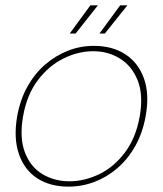

<svg xmlns="http://www.w3.org/2000/svg" viewBox="-20 -684 608 716"><path d="M235 12Q167 12 119 -19Q71 -50 50.5 -109.5Q30 -169 44 -250Q55 -312 82 -360.5Q109 -409 147.5 -442.5Q186 -476 232.5 -494.5Q279 -513 330 -513Q399 -513 447.5 -481.5Q496 -450 517 -391Q538 -332 523 -250Q512 -189 485 -140.5Q458 -92 419 -58Q380 -24 333 -6Q286 12 235 12ZM239 -8Q295 -8 350 -34.5Q405 -61 446 -115.5Q487 -170 501 -250Q515 -330 493.5 -384Q472 -438 427.5 -465.5Q383 -493 328 -493Q271 -493 216 -465.5Q161 -438 120.5 -384Q80 -330 66 -250Q52 -170 73 -115.5Q94 -61 138.5 -34.5Q183 -8 239 -8ZM351 -559 428 -664H455L371 -559ZM240 -559 317 -664H345L262 -559Z"/></svg>

Font: DM Sans 18pt Thin
Style: Italic
Weight: 250
Italic angle: -10°
Designer: Colophon Foundry, Jonny Pinhorn
Foundry: Colophon Foundry
Version: Version 4.004;gftools[0.9.30]